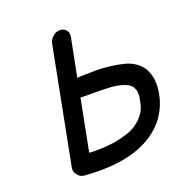

<svg xmlns="http://www.w3.org/2000/svg" viewBox="-128 -815 889 933"><g transform="rotate(-20 317.0 -348.0)"><path d="M264 -360 212 -93 248 -92Q290 -92 311 -95L331 -97Q365 -101 410 -115Q416 -116 419.5 -118Q423 -120 427 -121Q447 -129 460 -138L464 -141Q490 -160 493 -167Q502 -176 509 -187L510 -188Q518 -201 523 -215L524 -218Q527 -226 531 -249Q535 -266 535 -268.5Q535 -271 535 -275Q534 -298 533 -298L528 -311Q525 -319 517 -327L515 -328Q506 -335 496 -340Q495 -340 494.5 -340.5Q494 -341 482.5 -345Q471 -349 458 -351.5Q445 -354 443 -354Q430 -357 414 -357Q377 -359 338 -359H312Q270 -359 264 -360ZM281 -702Q301 -702 313 -688Q322 -677 322 -663Q322 -658 321 -653L282 -455Q295 -457 333 -457Q353 -458 374 -458Q452 -458 524 -440Q580 -425 612 -380Q634 -341 634 -294Q634 -274 630 -252L628 -242Q616 -178 573 -122Q466 6 233 6Q193 6 153 3Q130 1 119 -16Q107 -27 107 -44Q107 -49 108 -55L224 -653Q228 -673 244.5 -687.5Q261 -702 281 -702Z"/></g></svg>

Font: Bad Comic
Style: Italic
Weight: 400
Italic angle: -11°
Designer: GGBotNet
Foundry: GGBotNet
Version: 0.95